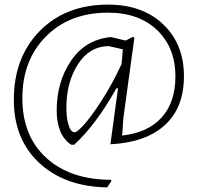

<svg xmlns="http://www.w3.org/2000/svg" viewBox="-20 -622 854 833"><path d="M458 -461H462L525 -446L556 -462L563 -458L515 -108L510 -34Q621 -46 681 -112Q741 -178 741 -290Q741 -416 661 -492Q581 -568 445 -567Q280 -566 178.5 -463Q77 -360 77 -196Q77 -31 181.5 63.5Q286 158 462 158L463 164L445 191Q262 188 151 85.5Q40 -17 40 -189Q40 -373 152.5 -487.5Q265 -602 449 -602Q598 -602 688 -516.5Q778 -431 778 -291Q778 -155 695.5 -79.5Q613 -4 459 4L492 -239H485Q398 -83 302 6H289Q226 -36 226 -143Q226 -266 287.5 -357.5Q349 -449 458 -461ZM268 -155Q268 -117 274.5 -91Q281 -65 288.5 -56.5Q296 -48 304 -48Q314 -48 343.5 -80Q373 -112 419.5 -183.5Q466 -255 507 -343L509 -360L513 -408L452 -422Q368 -421 318 -343Q268 -265 268 -155Z"/></svg>

Font: Alegreya Sans Light
Style: Italic
Weight: 300
Italic angle: -7°
Designer: Juan Pablo del Peral
Foundry: Huerta Tipografica
Version: Version 2.007